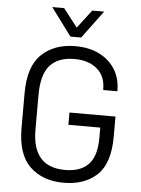

<svg xmlns="http://www.w3.org/2000/svg" viewBox="-60 -936 728 990"><g transform="rotate(5 304.5 -441.5)"><path d="M131.8 -55.7Q66.4 -118.2 66.4 -255.9V-434.6Q66.4 -573.2 131.8 -635.7Q198.2 -699.2 306.6 -699.2Q377.9 -699.2 430.7 -672.9Q483.4 -646.5 512.7 -599.6Q542 -552.7 542 -490.2V-486.3H468.8V-490.2Q468.8 -557.6 425.8 -594.7Q381.8 -632.8 307.6 -632.8Q224.6 -632.8 181.6 -585.9Q138.7 -538.1 138.7 -431.6V-252Q138.7 -58.6 308.6 -58.6Q388.7 -58.6 429.7 -101.6Q470.7 -144.5 470.7 -239.3V-292H305.7V-355.5H543.9V-252Q543.9 -114.3 480.5 -53.7Q416 7.8 306.6 7.8Q198.2 7.8 131.8 -55.7ZM169.9 -889.6H231.4L304.7 -794.9L377 -889.6H438.5L332 -746.1H276.4Z"/></g></svg>

Font: Dinish
Style: Regular
Weight: 400
Designer: Bert Driehuis
Foundry: Playbeing
Version: Version 3.006; git-39231f3c-release